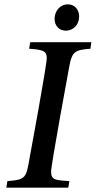

<svg xmlns="http://www.w3.org/2000/svg" viewBox="-20 -862 443 883"><path d="M9 1H294L299 -29C239 -34 215 -31 215 -73C215 -105 298 -553 298 -553C311 -628 327 -632 396 -638L400 -668H119L114 -638C176 -633 195 -629 195 -595C195 -560 117 -140 117 -140C100 -44 101 -36 14 -29ZM231 -775C231 -745 251 -721 282 -721C319 -721 344 -750 344 -786C344 -817 324 -842 292 -842C255 -842 231 -810 231 -775Z"/></svg>

Font: KpRoman
Style: SemiboldItalic
Weight: 600
Italic angle: -11°
Version: Version 0.66